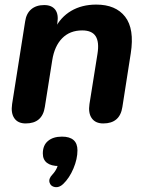

<svg xmlns="http://www.w3.org/2000/svg" viewBox="-20 -520 629 820"><path d="M31.7 -75.6 87.3 -428Q92.1 -462.3 113.4 -480.4Q134.6 -498.4 168.7 -498.4Q200.8 -498.4 215.9 -478.7Q230.9 -458.9 224.9 -421.6L215.9 -365.2L213.1 -395.3Q238.1 -446.5 283.9 -473.5Q329.7 -500.4 391.1 -500.4Q474.3 -500.4 514.5 -448.5Q554.7 -396.6 538.5 -292.4L502.7 -63.2Q492.1 7.2 420.9 7.2Q387.8 7.2 372 -14.9Q356.3 -36.9 362.1 -75.6L396.3 -290Q404.4 -340.1 388.7 -365.1Q372.9 -390.1 331 -390.1Q278.3 -390.1 245.4 -356.5Q212.5 -322.9 203.1 -262.6L171.5 -63.2Q160.9 7.2 89.7 7.2Q56.6 7.2 41.3 -14.9Q25.9 -36.9 31.7 -75.6ZM203.9 225.4Q216.1 212.3 222.8 197.4Q229.5 182.5 231.7 165.7L231.8 189.1Q198.2 189.1 180.6 175.5Q162.9 161.9 162.9 135.5Q162.9 100.4 185 82Q207 63.5 244.7 63.5Q277.4 63.5 294.1 78.1Q310.8 92.7 310.8 122Q310.8 159 293.6 199.7Q276.4 240.5 249.6 266.1Q232.6 282.1 214.5 279Q196.5 275.9 191.6 259.5Q186.7 243.1 203.9 225.4Z"/></svg>

Font: SN Pro Thin
Style: Italic
Weight: 200
Italic angle: -9°
Designer: Tobias Whetton
Foundry: Supernotes
Version: Version 1.003;Glyphs 3.3 (3324)